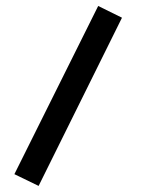

<svg xmlns="http://www.w3.org/2000/svg" viewBox="-20 -380 473 631"><path d="M302.7 -360.4 380.9 -321.8 106.9 231 27.3 192.4Z"/></svg>

Font: Vazirmatn RD Medium
Style: Regular
Weight: 500
Designer: Saber Rastikerdar
Foundry: Saber Rastikerdar
Version: Version 33.003